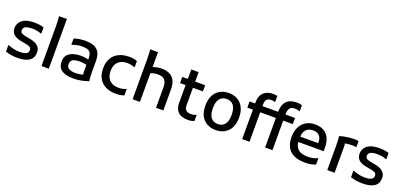

<svg xmlns="http://www.w3.org/2000/svg" viewBox="16 -1755 5753 2758"><g transform="rotate(20 2893.0 -375.5)"><path d="M52 -121H60Q96 -104 143 -94Q190 -84 236 -84Q251 -84 273 -85.5Q295 -87 317 -93.5Q339 -100 353.5 -115.5Q368 -131 368 -158Q368 -191 341.5 -204Q315 -217 265 -226L218 -234Q135 -248 93 -282.5Q51 -317 51 -382Q51 -428 75.5 -467Q100 -506 154.5 -529.5Q209 -553 299 -553Q339 -553 375.5 -547Q412 -541 440 -532V-436H432Q397 -449 365 -455Q333 -461 295 -461Q231 -461 195 -444Q159 -427 159 -386Q159 -355 185.5 -341.5Q212 -328 260 -320L307 -312Q354 -305 392 -287Q430 -269 453 -238Q476 -207 476 -160Q476 8 231 8Q181 8 135 0Q89 -8 52 -20Z M602 0V-589Q602 -609 601.5 -640.5Q601 -672 599.5 -703Q598 -734 594 -752L596 -760H714V0Z M1093 12Q973 12 912 -30Q851 -72 851 -161Q851 -249 915 -291Q979 -333 1086 -333Q1123 -333 1151.5 -328Q1180 -323 1202 -317V-329Q1202 -387 1185.5 -416.5Q1169 -446 1136 -455.5Q1103 -465 1053 -465Q1013 -465 973 -455.5Q933 -446 909 -435H900V-529Q936 -543 980.5 -550Q1025 -557 1067 -557Q1119 -557 1164 -548Q1209 -539 1242.5 -514.5Q1276 -490 1294.5 -445Q1313 -400 1313 -329V-200Q1313 -180 1313.5 -148Q1314 -116 1315.5 -85.5Q1317 -55 1322 -37L1319 -29Q1286 -17 1246 -7.5Q1206 2 1166 7Q1126 12 1093 12ZM958 -161Q958 -114 993 -93.5Q1028 -73 1094 -73Q1156 -73 1207 -89Q1204 -105 1203 -123.5Q1202 -142 1202 -167V-237Q1180 -243 1154 -246.5Q1128 -250 1105 -250Q1030 -250 994 -230.5Q958 -211 958 -161Z M1445 -274Q1445 -366 1482 -429Q1519 -492 1586 -524.5Q1653 -557 1743 -557Q1816 -557 1866 -536V-441H1858Q1838 -450 1810 -456.5Q1782 -463 1748 -463Q1661 -463 1610 -415.5Q1559 -368 1559 -274Q1559 -181 1610 -133Q1661 -85 1748 -85Q1782 -85 1810 -91.5Q1838 -98 1858 -108H1866V-12Q1816 9 1743 9Q1604 9 1524.5 -64Q1445 -137 1445 -274Z M1995 0V-589Q1995 -609 1994.5 -640.5Q1994 -672 1992.5 -703Q1991 -734 1987 -752L1989 -760H2107V-532Q2135 -543 2167.5 -550Q2200 -557 2240 -557Q2300 -557 2351.5 -536Q2403 -515 2434 -463Q2465 -411 2465 -318V0H2353V-308Q2353 -369 2335.5 -402Q2318 -435 2287 -447.5Q2256 -460 2214 -460Q2186 -460 2158 -454Q2130 -448 2107 -440V0Z M2845 8Q2739 8 2690 -40.5Q2641 -89 2641 -179V-451H2556V-545H2641V-690H2753V-545H2906V-451H2753V-189Q2753 -134 2777.5 -110Q2802 -86 2855 -86Q2896 -86 2928 -101H2937V-9Q2920 -2 2897 3Q2874 8 2845 8Z M3008 -274Q3008 -365 3041 -428.5Q3074 -492 3132 -524.5Q3190 -557 3266 -557Q3342 -557 3400 -524.5Q3458 -492 3490.5 -428.5Q3523 -365 3523 -274Q3523 -183 3490.5 -120Q3458 -57 3400 -24Q3342 9 3266 9Q3149 9 3078.5 -64.5Q3008 -138 3008 -274ZM3122 -274Q3122 -179 3159 -131Q3196 -83 3266 -83Q3335 -83 3372 -131Q3409 -179 3409 -274Q3409 -370 3372 -418Q3335 -466 3266 -466Q3196 -466 3159 -418Q3122 -370 3122 -274Z M3670 0V-451H3585V-545H3670V-569Q3670 -660 3722 -711.5Q3774 -763 3871 -763Q3886 -763 3902 -761Q3918 -759 3933 -755V-663H3924Q3899 -671 3875 -671Q3824 -671 3803 -646.5Q3782 -622 3782 -571V-545H4021Q4023 -763 4231 -763Q4256 -763 4275.5 -759.5Q4295 -756 4310 -751V-659H4301Q4287 -664 4272.5 -667.5Q4258 -671 4235 -671Q4178 -671 4155.5 -641Q4133 -611 4133 -545H4280V-451H4133V0H4021V-451H3782V0Z M4633 9Q4326 9 4326 -274Q4326 -361 4358 -424.5Q4390 -488 4448 -522.5Q4506 -557 4585 -557Q4674 -557 4729 -520.5Q4784 -484 4808.5 -418.5Q4833 -353 4829 -267L4828 -237H4441Q4448 -179 4474.5 -145.5Q4501 -112 4543.5 -98Q4586 -84 4640 -84Q4690 -84 4726.5 -93.5Q4763 -103 4784 -115H4793V-20Q4767 -8 4727.5 0.5Q4688 9 4633 9ZM4584 -467Q4530 -467 4489.5 -434.5Q4449 -402 4441 -319H4716V-327Q4716 -467 4584 -467Z M4971 0V-346Q4971 -366 4970.5 -397.5Q4970 -429 4968.5 -460Q4967 -491 4963 -509L4965 -517Q4992 -527 5030 -534.5Q5068 -542 5108 -546.5Q5148 -551 5180 -551Q5202 -551 5219 -549.5Q5236 -548 5251 -546V-452H5243Q5229 -455 5210.5 -456Q5192 -457 5176 -457Q5151 -457 5126 -454Q5101 -451 5079 -447Q5083 -421 5083 -383V0Z M5327 -121H5335Q5371 -104 5418 -94Q5465 -84 5511 -84Q5526 -84 5548 -85.5Q5570 -87 5592 -93.5Q5614 -100 5628.5 -115.5Q5643 -131 5643 -158Q5643 -191 5616.5 -204Q5590 -217 5540 -226L5493 -234Q5410 -248 5368 -282.5Q5326 -317 5326 -382Q5326 -428 5350.5 -467Q5375 -506 5429.5 -529.5Q5484 -553 5574 -553Q5614 -553 5650.5 -547Q5687 -541 5715 -532V-436H5707Q5672 -449 5640 -455Q5608 -461 5570 -461Q5506 -461 5470 -444Q5434 -427 5434 -386Q5434 -355 5460.5 -341.5Q5487 -328 5535 -320L5582 -312Q5629 -305 5667 -287Q5705 -269 5728 -238Q5751 -207 5751 -160Q5751 8 5506 8Q5456 8 5410 0Q5364 -8 5327 -20Z"/></g></svg>

Font: Kufam Medium
Style: Regular
Weight: 500
Designer: Wael Morcos, Artur Schmal
Foundry: Original Type
Version: Version 1.300; ttfautohint (v1.8.3)